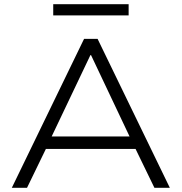

<svg xmlns="http://www.w3.org/2000/svg" viewBox="-20 -889 860 909"><path d="M36 0 378 -705H442L784 0H711L613 -202L652 -184H166L206 -202L108 0ZM408 -628 218 -229 191 -243H627L600 -229L411 -628ZM232 -816V-869H589V-816Z"/></svg>

Font: Nunito Sans 10pt SemiExpanded Light
Style: Regular
Weight: 300
Width: 6
Designer: Vernon Adams
Foundry: Vernon Adams
Version: Version 3.101;gftools[0.9.27]